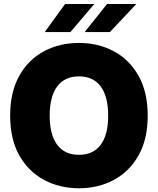

<svg xmlns="http://www.w3.org/2000/svg" viewBox="-20 -958 811 987"><path d="M385.7 9.8Q286.6 9.8 206.3 -33.2Q126 -76.2 79.1 -159.4Q32.2 -242.7 32.2 -363.3Q32.2 -484.9 79.1 -568.4Q126 -651.9 206.3 -694.6Q286.6 -737.3 385.7 -737.3Q484.9 -737.3 564.9 -694.6Q645 -651.9 692.1 -568.4Q739.3 -484.9 739.3 -363.3Q739.3 -242.2 692.1 -158.9Q645 -75.7 564.9 -33Q484.9 9.8 385.7 9.8ZM385.7 -162.1Q459.5 -162.1 497.8 -213.9Q536.1 -265.6 536.1 -363.3Q536.1 -461.4 497.8 -513.4Q459.5 -565.4 385.7 -565.4Q312.5 -565.4 273.9 -513.4Q235.4 -461.4 235.4 -363.3Q235.4 -265.6 273.9 -213.9Q312.5 -162.1 385.7 -162.1ZM415 -793 530.3 -937.5H680.7L544.9 -793ZM210 -793 314.5 -937.5H464.8L341.8 -793Z"/></svg>

Font: Inter Tight Black
Style: Regular
Weight: 900
Designer: Rasmus Andersson
Foundry: rsms
Version: Version 3.004; ttfautohint (v1.8.4.7-5d5b)